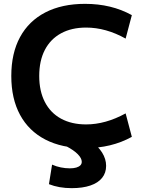

<svg xmlns="http://www.w3.org/2000/svg" viewBox="-20 -760 751 998"><path d="M422.3 10Q302 10 215.8 -34.5Q129.7 -79 84.2 -163Q38.7 -247 38.7 -365Q38.7 -483.3 84.2 -567.2Q129.7 -651 215.8 -695.5Q302 -740 422.3 -740Q559.3 -740 665.3 -681.3L633 -559.4Q530.3 -616.7 427.7 -616.7Q352 -616.7 297.1 -586.7Q242.3 -556.7 213.1 -500.5Q183.9 -444.3 183.9 -365Q183.9 -286.7 213.1 -230Q242.3 -173.3 297.1 -143.3Q352 -113.3 427.7 -113.3Q528.3 -113.3 633 -170.6L665.3 -48.7Q559.3 10 422.3 10ZM352.7 218Q286.3 218 234.4 197.3L250.7 95.7Q272.4 105.4 296.2 110.2Q320 115 342.7 115Q363 115 376.7 110.9Q390.4 106.7 397.7 99.4Q405 92 405 81Q405 62.7 384.5 41.7Q364 20.7 324.3 0L448 -32.6Q490 0 510.8 33.2Q531.6 66.4 531.6 102Q531.6 138.7 510.6 164.7Q489.6 190.7 449.7 204.3Q409.7 218 352.7 218Z"/></svg>

Font: M PLUS 2 Thin
Style: Regular
Weight: 100
Designer: Coji Morishita
Foundry: UNDERFOREST DESIGN
Version: Version 1.001